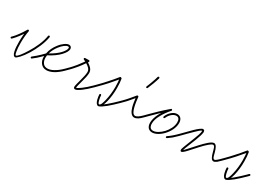

<svg xmlns="http://www.w3.org/2000/svg" viewBox="9 -1202 2760 1942"><g transform="rotate(30 1389.0 -231.0)"><path d="M-7 -118C-11 -114 -11 -108 -7 -104C-3 -100 3 -100 7 -104L19 -116C30 -127 46 -146 64 -170C73 -182 82 -195 91 -209C90 -201 90 -194 89 -187C87 -163 86 -139 86 -112C86 -72 88 -35 94 -8C101 29 115 44 129 44C145 44 192 -3 237 -76C278 -144 319 -231 331 -307C332 -313 328 -318 323 -319C317 -320 312 -316 311 -311C300 -236 260 -152 219 -86C182 -25 144 24 129 24C119 24 117 5 113 -12C108 -38 106 -74 106 -112C106 -138 107 -162 109 -185C111 -208 114 -231 118 -253C118 -254 118 -255 118 -255C118 -256 118 -256 118 -256C118 -257 118 -257 118 -258C117 -258 117 -258 117 -258C117 -259 117 -259 117 -260L116 -261C115 -262 115 -262 114 -263L113 -264C112 -264 112 -264 111 -264L110 -265C109 -265 108 -265 108 -265C107 -265 107 -265 107 -265C106 -265 106 -265 105 -265C105 -264 105 -264 105 -264C104 -264 104 -264 103 -264C103 -264 103 -263 102 -263C101 -262 101 -262 100 -261L99 -260C84 -233 65 -205 48 -182C31 -159 15 -140 5 -130ZM271 -46C267 -43 266 -36 269 -32C272 -28 279 -27 283 -30C296 -40 311 -53 325 -64C339 -76 351 -88 359 -96L367 -104C371 -108 371 -114 367 -118C363 -122 357 -122 353 -118L345 -110C337 -102 325 -91 312 -80C298 -68 284 -56 271 -46Z M353 -118C349 -114 349 -108 353 -104C357 -100 363 -100 367 -104L378 -115C378 -113 378 -111 378 -109C378 -80 385 -53 400 -34C415 -14 437 -1 468 -1C490 -1 517 -8 546 -23C574 -38 605 -61 637 -93L648 -104C652 -108 652 -114 648 -118C644 -122 638 -122 634 -118L623 -107C592 -76 563 -55 536 -41C511 -27 488 -21 468 -21C445 -21 427 -30 416 -46C404 -62 398 -84 398 -109C398 -118 399 -127 400 -135C457 -164 500 -196 528 -226C559 -258 573 -288 573 -307C573 -317 570 -325 564 -331C558 -337 550 -340 540 -340C514 -340 472 -312 438 -267C412 -234 390 -191 382 -147ZM454 -255C483 -293 517 -320 540 -320C544 -320 547 -319 550 -317C552 -314 553 -311 553 -307C553 -291 539 -267 514 -240C489 -214 453 -186 405 -160C415 -195 433 -228 454 -255Z M634 -118C630 -114 630 -108 634 -104C638 -100 644 -100 648 -104L677 -133C688 -144 708 -166 731 -194C748 -214 766 -239 783 -264C801 -253 813 -244 822 -234C835 -220 839 -206 839 -192C839 -167 829 -126 819 -89C808 -49 798 -13 798 2C798 9 800 13 803 16C806 20 811 22 817 22C830 22 854 10 883 -12C910 -32 942 -60 974 -92L986 -104C990 -108 990 -114 986 -118C982 -122 976 -122 972 -118L960 -106C929 -75 898 -48 871 -28C848 -11 829 1 818 2C818 -12 828 -47 838 -84C849 -123 859 -165 859 -192C859 -211 854 -229 837 -247C827 -258 813 -269 795 -280C797 -284 799 -287 800 -290C801 -290 801 -291 801 -292C802 -293 802 -294 802 -295C802 -296 802 -297 802 -297C802 -298 802 -298 802 -298C801 -299 801 -299 801 -299C801 -300 801 -300 800 -300C800 -301 800 -301 800 -301C799 -302 799 -302 799 -302L798 -303H797C797 -304 796 -304 795 -304C794 -305 793 -305 792 -305L748 -304C746 -304 744 -303 742 -302C741 -301 740 -300 739 -298C739 -298 739 -297 738 -297V-296V-295V-294C738 -292 739 -290 740 -288C741 -287 742 -286 744 -285C752 -281 759 -277 766 -274C749 -250 731 -226 715 -206C693 -179 673 -157 663 -147Z M972 -118C968 -114 968 -108 972 -104C976 -100 982 -100 986 -104L1003 -121C1030 -148 1056 -175 1083 -205C1106 -231 1130 -259 1154 -288C1155 -279 1156 -268 1157 -258C1158 -241 1159 -222 1159 -203C1159 -152 1153 -92 1141 -44C1132 -6 1121 31 1104 31C1093 31 1088 11 1084 -3C1078 -25 1076 -48 1076 -57C1076 -62 1071 -67 1066 -67C1061 -67 1056 -62 1056 -57C1056 -47 1059 -21 1065 2C1073 31 1087 51 1104 51C1105 51 1105 51 1106 51C1105 51 1106 51 1107 51C1107 51 1108 51 1109 50C1109 50 1109 50 1110 50H1111C1127 45 1154 27 1185 2C1217 -25 1254 -59 1282 -87L1299 -104C1303 -108 1303 -114 1299 -118C1295 -122 1289 -122 1285 -118L1268 -101C1240 -73 1204 -40 1172 -13C1163 -6 1154 2 1145 8C1151 -5 1156 -21 1161 -40C1173 -88 1180 -150 1179 -203C1179 -223 1178 -242 1177 -259C1175 -277 1173 -293 1171 -307C1171 -308 1170 -309 1170 -309C1170 -310 1169 -311 1169 -311C1169 -311 1169 -311 1168 -312C1167 -313 1167 -313 1166 -313C1166 -313 1166 -313 1166 -314H1165L1160 -316C1159 -317 1158 -317 1157 -317C1156 -317 1156 -317 1155 -317H1154C1154 -317 1153 -317 1153 -316H1152H1151C1151 -315 1150 -315 1150 -315C1150 -315 1149 -315 1149 -314L1148 -313C1121 -279 1095 -248 1068 -219C1042 -189 1015 -161 989 -135Z M1429 -366C1427 -361 1429 -355 1434 -353C1439 -351 1445 -353 1447 -358C1456 -379 1466 -403 1475 -428C1484 -453 1493 -478 1499 -500C1500 -506 1497 -511 1492 -513C1486 -514 1481 -511 1479 -506C1473 -484 1465 -459 1456 -435C1447 -410 1438 -386 1429 -366ZM1285 -118C1281 -114 1281 -108 1285 -104C1289 -100 1295 -100 1299 -104L1307 -112C1322 -126 1338 -144 1355 -164C1368 -178 1380 -193 1392 -208C1396 -180 1400 -143 1409 -111C1422 -64 1445 -30 1477 -30C1490 -30 1505 -36 1520 -45C1534 -54 1548 -67 1562 -81L1585 -104C1589 -108 1589 -114 1585 -118C1581 -122 1575 -122 1571 -118L1548 -95C1535 -82 1522 -71 1509 -62C1498 -55 1487 -50 1477 -50C1451 -50 1438 -83 1429 -116C1418 -156 1413 -203 1410 -232C1410 -233 1410 -233 1410 -234C1409 -234 1409 -235 1409 -235V-236C1408 -236 1408 -237 1408 -237L1407 -238C1407 -238 1407 -238 1406 -239C1406 -239 1406 -239 1405 -239C1405 -240 1405 -240 1404 -240C1404 -240 1404 -240 1403 -240C1403 -241 1402 -241 1402 -241H1401H1398C1397 -241 1395 -241 1394 -240H1393C1393 -239 1393 -239 1392 -239C1392 -239 1391 -238 1390 -237C1374 -217 1357 -196 1340 -177C1324 -158 1307 -140 1293 -126Z M1731 -190C1729 -185 1731 -179 1736 -177C1741 -175 1747 -177 1749 -182C1759 -206 1773 -225 1790 -239C1805 -252 1823 -260 1840 -260C1854 -260 1864 -255 1870 -246C1878 -236 1880 -221 1880 -204C1879 -157 1853 -109 1819 -72C1785 -36 1743 -10 1709 -10C1696 -10 1684 -14 1676 -23C1668 -33 1663 -48 1663 -68C1663 -98 1673 -132 1692 -167C1711 -204 1738 -242 1770 -278C1779 -288 1766 -301 1757 -293C1715 -257 1683 -228 1657 -203C1630 -177 1609 -156 1590 -137L1571 -118C1567 -114 1567 -108 1571 -104C1575 -100 1581 -100 1585 -104L1604 -123C1623 -142 1644 -163 1670 -188C1677 -195 1685 -202 1692 -209C1686 -198 1679 -187 1674 -177C1654 -138 1643 -100 1643 -68C1643 -42 1650 -23 1661 -10C1673 3 1689 10 1709 10C1748 10 1795 -17 1833 -58C1871 -99 1899 -153 1900 -204C1901 -226 1896 -244 1887 -257C1877 -271 1861 -280 1840 -280C1818 -280 1796 -271 1777 -254C1758 -239 1742 -216 1731 -190ZM1857 -32C1853 -29 1852 -23 1855 -18C1858 -14 1864 -13 1869 -16C1884 -26 1899 -38 1915 -50C1930 -63 1945 -77 1961 -93L1972 -104C1976 -108 1976 -114 1972 -118C1968 -122 1962 -122 1958 -118L1947 -107C1931 -91 1916 -78 1902 -66C1887 -53 1873 -43 1857 -32Z M1958 -118C1954 -114 1954 -108 1958 -104C1962 -100 1968 -100 1972 -104L1984 -116C2010 -142 2044 -178 2076 -208C2103 -235 2128 -258 2140 -259C2141 -258 2141 -255 2141 -253C2141 -233 2127 -195 2111 -154C2095 -112 2076 -66 2064 -33C2060 -23 2056 -13 2054 -5C2051 3 2050 10 2050 15C2050 19 2051 23 2052 25C2055 29 2058 31 2064 31C2072 31 2093 15 2118 -13C2141 -37 2168 -69 2196 -99C2220 -125 2243 -149 2264 -166C2282 -181 2297 -192 2308 -192C2328 -192 2334 -155 2342 -127C2354 -82 2368 -47 2393 -47C2403 -47 2415 -53 2429 -63C2440 -72 2452 -84 2464 -96L2472 -104C2476 -108 2476 -114 2472 -118C2468 -122 2462 -122 2458 -118L2450 -110C2438 -98 2427 -87 2416 -79C2408 -72 2400 -67 2393 -67C2374 -67 2369 -104 2361 -132C2349 -176 2334 -212 2308 -212C2295 -212 2274 -201 2251 -181C2230 -163 2206 -139 2182 -113C2154 -83 2126 -51 2104 -27C2090 -12 2079 1 2071 7C2072 5 2072 3 2073 0C2075 -7 2078 -16 2082 -27C2094 -59 2114 -104 2130 -147C2147 -191 2160 -232 2161 -253C2161 -261 2159 -267 2157 -271C2153 -276 2147 -279 2141 -279C2127 -279 2096 -256 2062 -223C2031 -193 1996 -156 1970 -130Z M2458 -118C2454 -114 2454 -108 2458 -104C2462 -100 2468 -100 2472 -104L2489 -121C2516 -148 2542 -175 2569 -205C2592 -231 2616 -259 2640 -288C2641 -279 2642 -268 2643 -258C2644 -241 2645 -222 2645 -203C2645 -152 2639 -92 2627 -44C2618 -6 2607 31 2590 31C2579 31 2574 11 2570 -3C2564 -25 2562 -48 2562 -57C2562 -62 2557 -67 2552 -67C2547 -67 2542 -62 2542 -57C2542 -47 2545 -21 2551 2C2559 31 2573 51 2590 51C2591 51 2591 51 2592 51C2591 51 2592 51 2593 51C2593 51 2594 51 2595 50C2595 50 2595 50 2596 50H2597C2613 45 2640 27 2671 2C2703 -25 2740 -59 2768 -87L2785 -104C2789 -108 2789 -114 2785 -118C2781 -122 2775 -122 2771 -118L2754 -101C2726 -73 2690 -40 2658 -13C2649 -6 2640 2 2631 8C2637 -5 2642 -21 2647 -40C2659 -88 2666 -150 2665 -203C2665 -223 2664 -242 2663 -259C2661 -277 2659 -293 2657 -307C2657 -308 2656 -309 2656 -309C2656 -310 2655 -311 2655 -311C2655 -311 2655 -311 2654 -312C2653 -313 2653 -313 2652 -313C2652 -313 2652 -313 2652 -314H2651L2646 -316C2645 -317 2644 -317 2643 -317C2642 -317 2642 -317 2641 -317H2640C2640 -317 2639 -317 2639 -316H2638H2637C2637 -315 2636 -315 2636 -315C2636 -315 2635 -315 2635 -314L2634 -313C2607 -279 2581 -248 2554 -219C2528 -189 2501 -161 2475 -135Z"/></g></svg>

Font: Mistral SingleLine OTF-SVG Regular
Style: Regular
Weight: 300
Designer: François Chastanet, Élisa Garzelli, Anais Alves, Morgane Autin
Foundry: institut supérieur des arts et du design Toulouse / isdaT
Version: Version 1.000;hotconv 1.0.117;makeotfexe 2.5.65602 DEVELOPME